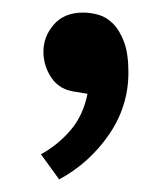

<svg xmlns="http://www.w3.org/2000/svg" viewBox="-20 -137 254 305"><path d="M101 9Q75 6 62 -13Q49 -32 49 -55Q49 -79 65.5 -98Q82 -117 112 -117Q124 -117 136.5 -113.5Q149 -110 159.5 -99.5Q170 -89 177 -70.5Q184 -52 184 -22Q184 32 153 77Q122 122 74 148L45 108Q71 94 91.5 70.5Q112 47 119 12Z"/></svg>

Font: Ek Mukta
Style: Regular
Weight: 400
Designer: Girish Dalvi and Yashodeep Gholap
Foundry: Ek Type
Version: Version 2.538;PS 1.001;hotconv 16.6.51;makeotf.lib2.5.65220;